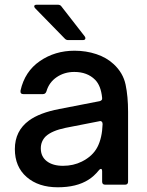

<svg xmlns="http://www.w3.org/2000/svg" viewBox="-20 -783 624 814"><path d="M43 -151Q43 -228 103 -272Q148 -305 232 -321L402 -354Q407 -355 410.5 -358.5Q414 -362 413 -368Q408 -420 383 -445Q350 -478 295 -478Q253 -478 220.5 -456Q188 -434 177 -396Q173 -384 162 -384H79Q65 -384 67 -399Q85 -480 149 -524Q213 -568 296 -568Q345 -568 388.5 -553.5Q432 -539 462 -511Q502 -474 512.5 -424Q523 -374 523 -309V-13Q523 0 510 0H426Q413 0 413 -13V-56Q413 -67 408 -67Q404 -67 400 -62Q378 -35 355 -21Q305 11 225 11Q143 11 93 -32.5Q43 -76 43 -151ZM327 -98Q373 -121 393 -159.5Q413 -198 415 -257Q415 -264 411 -267.5Q407 -271 401 -269L258 -241Q200 -229 174 -205Q153 -184 153 -154Q153 -119 178.5 -99.5Q204 -80 247 -80Q291 -80 327 -98ZM269 -613Q260 -613 254 -620L130 -747Q125 -752 125 -756Q125 -763 136 -763H225Q236 -763 241 -755L339 -629Q342 -625 342 -621Q342 -613 331 -613Z"/></svg>

Font: Open Sauce Two Medium
Style: Regular
Weight: 500
Designer: Alfredo Marco Pradil
Foundry: Creative Sauce Fz LLC
Version: Version 1.477